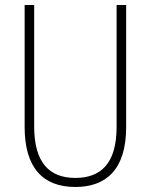

<svg xmlns="http://www.w3.org/2000/svg" viewBox="-20 -734 600 764"><path d="M482 -228V-714H444V-229C444 -82 380 -26 280 -26C176 -26 116 -87 116 -231V-714H78V-229C78 -67 150 10 280 10C399 10 482 -56 482 -228Z"/></svg>

Font: Noto Sans Arabic UI Cn XLt
Style: Regular
Weight: 200
Width: 3
Designer: Monotype Design Team, Nadine Chahine and Nizar Qandah
Foundry: Monotype Imaging Inc.
Version: Version 2.010